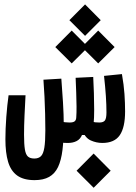

<svg xmlns="http://www.w3.org/2000/svg" viewBox="-20 -656 626 885"><path d="M139.2 174.3Q88.9 174.3 59.3 153.1Q29.8 131.8 17.3 89.8Q4.9 47.9 4.9 -14.2Q4.9 -60.5 9 -116.5Q13.2 -172.4 19.5 -216.8H97.7Q95.2 -170.9 93 -123.3Q90.8 -75.7 90.8 -34.7Q90.8 8.8 94.7 32.7Q98.6 56.6 108.9 65.7Q119.1 74.7 138.2 74.7Q157.7 74.7 168.7 64Q179.7 53.2 184.3 25.1Q189 -2.9 189 -55.2Q189 -92.3 188 -131.1Q187 -169.9 185.1 -209.7Q183.1 -249.5 180.2 -288.6L262.7 -293.5Q266.6 -244.6 270.3 -184.8Q273.9 -125 273.9 -81.5Q273.9 -14.2 268.1 34.4Q262.2 83 247.6 113.8Q232.9 144.5 206.5 159.4Q180.2 174.3 139.2 174.3ZM293.5 2.9Q275.4 2.9 265.1 1.5Q254.9 0 238.8 -2L251 -97.2Q270.5 -93.8 279.8 -92.5Q289.1 -91.3 300.3 -91.3Q317.4 -91.3 324.2 -96.9Q331.1 -102.5 331.5 -115.2Q333 -134.8 332.8 -164.6Q332.5 -194.3 331.3 -229Q330.1 -263.7 328.6 -297.4L409.7 -301.3Q411.6 -267.1 412.8 -227.1Q414.1 -187 414.1 -149.7Q414.1 -112.3 411.6 -86.9Q409.7 -65.9 404.8 -55.4Q399.9 -44.9 391.6 -33.7H357.9Q350.1 -14.6 333.3 -5.9Q316.4 2.9 293.5 2.9ZM451.7 2.9Q424.3 2.9 398.7 -8.5Q373 -20 360.8 -53.2L375 -104Q389.6 -99.1 403.6 -95.2Q417.5 -91.3 437.5 -91.3Q456.5 -91.3 463.6 -100.8Q470.7 -110.4 470.7 -137.7Q470.7 -172.4 468 -213.4Q465.3 -254.4 459.5 -306.2L542 -314.5Q550.8 -265.1 553.7 -222.9Q556.6 -180.7 556.6 -142.6Q556.6 -68.8 532.2 -33Q507.8 2.9 451.7 2.9ZM372.1 -490.7 299.8 -563 372.1 -635.7 444.3 -563ZM432.6 -363.8 356.9 -439 432.6 -515.1 508.3 -439ZM310.5 -363.8 234.9 -439 310.5 -515.1 386.2 -439ZM411.6 209.5 333 130.9 411.6 51.8 490.2 130.9Z"/></svg>

Font: Cascadia Code
Style: Regular
Weight: 400
Designer: Aaron Bell
Foundry: Saja Typeworks
Version: Version 2404.023